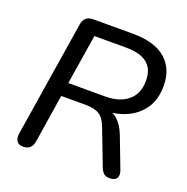

<svg xmlns="http://www.w3.org/2000/svg" viewBox="-127 -824 927 951"><g transform="rotate(20 336.5 -349.0)"><path d="M93 7Q71 7 60.5 -7.5Q50 -22 54 -48L151 -659Q155 -682 168.5 -693.5Q182 -705 205 -705H415Q530 -705 588 -654Q646 -603 646 -514Q646 -441 612 -392.5Q578 -344 519.5 -320Q461 -296 387 -298V-311H405Q449 -311 477.5 -285.5Q506 -260 524 -214L585 -54Q593 -35 591 -21Q589 -7 578.5 0Q568 7 549 7Q530 7 519 -2.5Q508 -12 500 -33L429 -218Q414 -260 388.5 -277Q363 -294 315 -294H186L146 -39Q142 -16 129 -4.5Q116 7 93 7ZM197 -366H391Q468 -366 511.5 -403Q555 -440 555 -508Q555 -568 518.5 -598.5Q482 -629 404 -629H239Z"/></g></svg>

Font: Nunito ExtraLight Medium
Style: Italic
Weight: 500
Italic angle: -9°
Version: Version 3.602